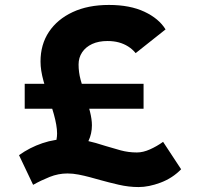

<svg xmlns="http://www.w3.org/2000/svg" viewBox="-20 -736 810 777"><path d="M229 -53 147 -74Q164 -84 178.5 -103Q193 -122 202 -147Q211 -172 211 -196Q211 -212 207.5 -232Q204 -252 198 -273.5Q192 -295 185 -315Q178 -335 173 -352Q163 -383 156.5 -406.5Q150 -430 147 -449.5Q144 -469 144 -487Q144 -556 178 -607Q212 -658 274 -687Q336 -716 421 -716Q506 -716 564.5 -688.5Q623 -661 650 -617L529 -521Q516 -537 498.5 -548Q481 -559 460.5 -564.5Q440 -570 415 -570Q379 -570 353 -558Q327 -546 312.5 -524.5Q298 -503 298 -475Q298 -444 306 -414Q314 -384 325 -353Q336 -317 344 -285Q352 -253 352 -229Q352 -195 338 -165.5Q324 -136 297 -108.5Q270 -81 229 -53ZM541 21Q501 21 460 11.5Q419 2 387 -7Q366 -13 343.5 -19Q321 -25 298 -29.5Q275 -34 253 -34Q216 -34 181 -20Q146 -6 114 12L57 -108Q100 -139 151.5 -156.5Q203 -174 261 -174Q298 -174 331.5 -166.5Q365 -159 408 -145Q437 -136 468.5 -127.5Q500 -119 534 -119Q559 -119 587 -131.5Q615 -144 640 -162L713 -51Q678 -15 630 3Q582 21 541 21ZM80 -296V-397H561V-296Z"/></svg>

Font: Lexend Exa
Style: Bold
Weight: 700
Designer: Bonnie Shaver-Troup, Thomas Jockin
Foundry: Lexend
Version: Version 1.007